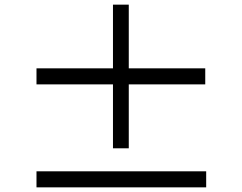

<svg xmlns="http://www.w3.org/2000/svg" viewBox="-20 -824 1040 826"><path d="M466 -186V-461H137V-530H466V-804H534V-530H863V-461H534V-186ZM137 -18V-87H867V-18Z"/></svg>

Font: Chocolate Classical Sans
Style: Regular
Weight: 400
Designer: 田海東、宇文滿月
Foundry: Moonlit Owen
Version: Version 1.001